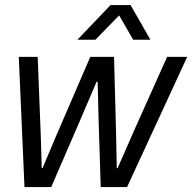

<svg xmlns="http://www.w3.org/2000/svg" viewBox="-20 -754 787 774"><path d="M78.7 0 55.7 -524.8H132L144.8 -195L148.2 -76.8H151.8L202.3 -196.7L344 -524.8H439.7L447.7 -224.7L450.8 -76.3H454.2L517.7 -221.3L653.7 -524.8H734.7L492.3 0H386L377.5 -268.8L373.7 -424.2H369.3L304.3 -272.2L186.5 0ZM292.3 -593.9 425.6 -733.6H506.4L586.3 -593.9H516.7L460.4 -692L364.7 -593.9Z"/></svg>

Font: Mona Sans ExtraLight
Style: Italic
Weight: 200
Italic angle: -11.6951°
Designer: Deni Anggara
Foundry: GitHub
Version: Version 2.000